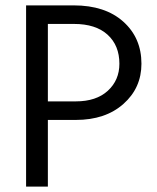

<svg xmlns="http://www.w3.org/2000/svg" viewBox="-20 -694 585 714"><path d="M262 -248H158V0H77V-674H254Q371 -674 438.5 -613.5Q506 -553 506 -457Q506 -367 439 -307.5Q372 -248 262 -248ZM255 -605H158V-317H262Q338 -317 381 -356.5Q424 -396 424 -457Q424 -525 380 -565Q336 -605 255 -605Z"/></svg>

Font: Hind Siliguri
Style: Regular
Weight: 400
Designer: Jyotish Sonowal
Foundry: Indian Type Foundry
Version: Version 1.000;PS 1.0;hotconv 1.0.86;makeotf.lib2.5.63406; tt